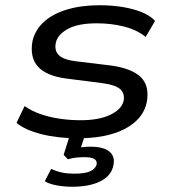

<svg xmlns="http://www.w3.org/2000/svg" viewBox="-20 -519 662 733"><path d="M279 9Q200 9 137.5 -7Q75 -23 43 -50L74 -114Q99 -96 133 -84Q167 -72 206.5 -66Q246 -60 288 -60Q357 -60 400.5 -80.5Q444 -101 452 -134Q457 -162 439 -178.5Q421 -195 368 -202L234 -219Q157 -229 125 -264.5Q93 -300 104 -362Q114 -405 147.5 -435.5Q181 -466 235.5 -482.5Q290 -499 360 -499Q408 -499 449.5 -492Q491 -485 522.5 -472Q554 -459 572 -439L536 -378Q503 -405 454 -417.5Q405 -430 350 -430Q277 -430 238 -408Q199 -386 193 -355Q187 -326 204.5 -308.5Q222 -291 270 -285L403 -269Q483 -258 517.5 -224.5Q552 -191 540 -127Q530 -83 494.5 -52.5Q459 -22 404 -6.5Q349 9 279 9ZM255 194Q224 194 195.5 188.5Q167 183 151 173L175 126Q198 136 218 140Q238 144 264 144Q304 144 324 135Q344 126 349 109Q351 94 339.5 87.5Q328 81 302 81Q288 81 272.5 82.5Q257 84 239 89L223 72L252 -20H310L285 56L260 49Q281 44 296.5 42.5Q312 41 325 41Q358 41 379 49Q400 57 409 73Q418 89 413 112Q405 152 363.5 173Q322 194 255 194Z"/></svg>

Font: Nunito Sans 10pt Expanded
Style: Italic
Weight: 400
Width: 7
Italic angle: -9°
Designer: Vernon Adams
Foundry: Vernon Adams
Version: Version 3.101;gftools[0.9.27]